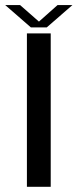

<svg xmlns="http://www.w3.org/2000/svg" viewBox="-51 -722 300 742"><path d="M53 0H145V-593H53ZM68.5 -616H129.5L229 -702.5H171.5L99.5 -638.5L26.5 -702.5H-31Z"/></svg>

Font: Anybody
Style: Regular
Weight: 400
Designer: Tyler Finck
Foundry: Etcetera Type Company
Version: Version 1.110